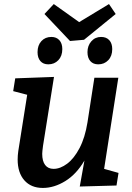

<svg xmlns="http://www.w3.org/2000/svg" viewBox="-20 -915 652 946"><path d="M493 -83 564 -63 554 -1 373 4 396 -124Q357 -57 302 -23Q247 11 191 11Q133 11 100 -26.5Q67 -64 67 -129Q67 -149 70 -170L114 -448L45 -466L55 -529L246 -536L192 -197Q188 -167 188 -157Q188 -121 202.5 -102Q217 -83 244 -83Q277 -83 311 -108.5Q345 -134 372 -185.5Q399 -237 411 -312L445 -532H563ZM370 -806 517 -895 550 -846 394 -719 325 -713 199 -846 245 -895ZM287 -673Q287 -639 267.5 -618.5Q248 -598 218 -598Q193 -598 179 -614Q165 -630 165 -658Q165 -692 184 -712.5Q203 -733 233 -733Q258 -733 272.5 -717Q287 -701 287 -673ZM533 -673Q533 -639 513.5 -618.5Q494 -598 464 -598Q439 -598 425 -614Q411 -630 411 -658Q411 -690 430 -711.5Q449 -733 478 -733Q504 -733 518.5 -717Q533 -701 533 -673Z"/></svg>

Font: Bitter Pro SemiBold
Style: Italic
Weight: 600
Italic angle: -9°
Designer: Sol Matas, and Bitter project Authors
Foundry: Sol Matas
Version: Version 1.010